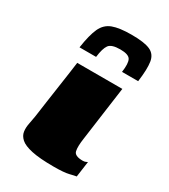

<svg xmlns="http://www.w3.org/2000/svg" viewBox="-155 -681 673 763"><g transform="rotate(30 181.0 -299.5)"><path d="M297 -399Q289 -338 280 -276Q271 -214 263 -152Q257 -112 261.5 -92.5Q266 -73 303 -73Q311 -73 316.5 -75.5Q322 -78 324 -79L314 -7Q306 -6 284 -0.5Q262 5 214 5Q150 5 113.5 -3Q77 -11 61.5 -25Q46 -39 43.5 -56.5Q41 -74 45 -93.5Q49 -113 52 -132Q56 -160 61.5 -199.5Q67 -239 73 -279Q79 -319 83.5 -351.5Q88 -384 90 -399Q142 -399 193.5 -399Q245 -399 297 -399ZM222 -604Q280 -604 307 -592Q334 -580 339 -548Q344 -516 336 -457H262Q268 -499 259 -515Q250 -531 212 -531Q172 -531 160 -514.5Q148 -498 143 -457H67Q76 -518 90.5 -549.5Q105 -581 135.5 -592.5Q166 -604 222 -604Z"/></g></svg>

Font: Genos Black
Style: Italic
Weight: 900
Italic angle: -8°
Version: Version 1.010